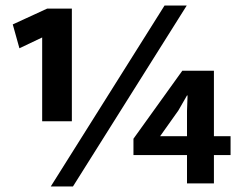

<svg xmlns="http://www.w3.org/2000/svg" viewBox="-20 -661 866 692"><path d="M163 11 573 -641H653L243 11ZM150 -630H239V-224H132V-526L50 -487L26 -573ZM637 -406H751V-170H811V-102H751V0H654V-102H461V-161ZM623 -263 557 -170H654V-261L656 -317H654Z"/></svg>

Font: Mukta Malar
Style: Bold
Weight: 700
Designer: Aadarsh Rajan, Girish Dalvi, Yashodeep Gholap
Foundry: Ek Type
Version: Version 2.538;PS 1.000;hotconv 16.6.51;makeotf.lib2.5.65220;